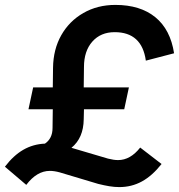

<svg xmlns="http://www.w3.org/2000/svg" viewBox="-62 -731 729 782"><path d="M424 31Q404 31 383 27.5Q362 24 338 18L181 -29Q170 -32 160 -33.5Q150 -35 141 -35Q88 -35 45 22L-42 -52Q-7 -98 33 -121Q73 -144 121 -146Q136 -156 144 -172Q152 -188 152 -210L153 -286H54L73 -375H153L154 -455Q155 -530 187.5 -587.5Q220 -645 277.5 -678Q335 -711 408 -711Q509 -711 570.5 -661Q632 -611 647 -514L532 -484Q516 -600 405 -600Q348 -600 314 -561.5Q280 -523 280 -458L279 -375H463L444 -286H280L279 -245Q278 -169 229 -129L378 -85Q390 -82 400 -80.5Q410 -79 419 -79Q469 -79 509 -130L596 -63Q558 -15 516 8Q474 31 424 31Z"/></svg>

Font: Red Hat Display ExtraBold
Style: Italic
Weight: 800
Italic angle: -12°
Designer: Pentagram, MCKL
Foundry: Pentagram, MCKL
Version: Version 1.023